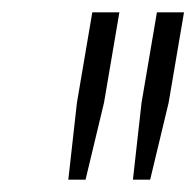

<svg xmlns="http://www.w3.org/2000/svg" viewBox="-20 -706 319 312"><path d="M91 -414 105 -539 130 -686H174L149 -539L119 -414ZM196 -414 210 -539 235 -686H279L254 -539L224 -414Z"/></svg>

Font: Archivo ExtraCondensed Thin
Style: Italic
Weight: 250
Width: 2
Italic angle: -10°
Designer: Hector Gatti
Foundry: Omnibus-Type
Version: Version 2.001